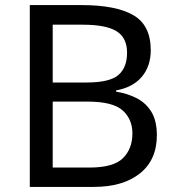

<svg xmlns="http://www.w3.org/2000/svg" viewBox="-20 -734 690 754"><path d="M301 -714Q435 -714 503.5 -674.5Q572 -635 572 -537Q572 -474 537 -432.5Q502 -391 436 -379V-374Q481 -367 517.5 -348Q554 -329 575 -294Q596 -259 596 -203Q596 -106 529.5 -53Q463 0 348 0H97V-714ZM319 -410Q411 -410 445 -439.5Q479 -469 479 -527Q479 -586 437.5 -611.5Q396 -637 305 -637H187V-410ZM187 -335V-76H331Q426 -76 463 -113Q500 -150 500 -210Q500 -266 461.5 -300.5Q423 -335 324 -335Z"/></svg>

Font: Noto Sans Ol Chiki
Style: Regular
Weight: 400
Designer: Monotype Design Team, Lewis McGuffie
Foundry: Monotype Imaging Inc.
Version: Version 2.003